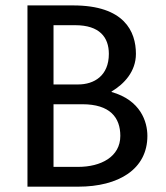

<svg xmlns="http://www.w3.org/2000/svg" viewBox="-20 -700 623 720"><path d="M398.4 -356.9C446.3 -385.3 489.7 -432.6 489.7 -498C489.7 -582 446.3 -679.7 254.4 -679.7H83V0H273.4C424.8 0 532.7 -65.4 532.7 -190.4C532.7 -243.7 507.3 -324.2 398.4 -355ZM180.7 -383.3V-605.5H262.2C353 -605.5 388.2 -560.5 388.2 -498C388.2 -416 333 -383.3 272.9 -383.3ZM288.6 -309.1C392.6 -309.1 431.2 -259.3 431.2 -190.4C431.2 -111.8 357.9 -74.2 273.4 -74.2H180.7V-309.1Z"/></svg>

Font: Inder
Style: Regular
Weight: 400
Designer: Irina Smirnova
Foundry: Irina Smirnova
Version: Version 1.001